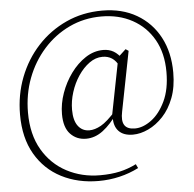

<svg xmlns="http://www.w3.org/2000/svg" viewBox="-58 -771 1006 996"><g transform="rotate(-5 444.5 -272.5)"><path d="M370 -57Q321 -57 288.5 -91Q256 -125 256 -195Q256 -249 275.5 -304Q295 -359 328.5 -405Q362 -451 405.5 -479.5Q449 -508 498 -508Q528 -508 551.5 -494.5Q575 -481 597 -449L577 -414Q561 -446 540 -459.5Q519 -473 491 -473Q455 -473 422.5 -449.5Q390 -426 364.5 -388Q339 -350 324.5 -304Q310 -258 310 -213Q310 -157 332 -128Q354 -99 391 -99Q419 -99 451.5 -117Q484 -135 533 -190L542 -178H540Q500 -120 458.5 -88.5Q417 -57 370 -57ZM614 -57Q565 -57 540 -83.5Q515 -110 517 -157L515 -168L573 -464L614 -502L629 -492L568 -181Q558 -134 572.5 -111Q587 -88 627 -88Q669 -88 712.5 -120Q756 -152 785.5 -214Q815 -276 815 -366Q815 -464 775 -534.5Q735 -605 664.5 -643.5Q594 -682 503 -682Q413 -682 336 -645.5Q259 -609 201.5 -544.5Q144 -480 112.5 -396.5Q81 -313 81 -218Q81 -104 127.5 -24.5Q174 55 252.5 96.5Q331 138 426 138Q484 138 528.5 128Q573 118 615 97L625 118Q578 142 525 154.5Q472 167 416 167Q308 167 222.5 123Q137 79 88 -5.5Q39 -90 39 -211Q39 -314 74 -404.5Q109 -495 172.5 -564Q236 -633 322 -672.5Q408 -712 510 -712Q613 -712 689.5 -667.5Q766 -623 808 -544Q850 -465 850 -360Q850 -285 828.5 -228.5Q807 -172 771.5 -134Q736 -96 694.5 -76.5Q653 -57 614 -57Z"/></g></svg>

Font: Noto Serif TC
Style: Regular
Weight: 200
Designer: Ryoko NISHIZUKA 西塚涼子 (kana & ideographs); Frank Grießhammer (Latin, Greek & Cyrillic); Wenlong ZHANG 张文龙 (bopomofo); San
Foundry: Adobe
Version: Version 2.001;hotconv 1.1.0;makeotfexe 2.6.0